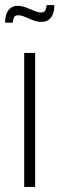

<svg xmlns="http://www.w3.org/2000/svg" viewBox="-38 -734 233 754"><path d="M57 0V-526H100V0ZM-18 -645Q-18 -667 -12 -681.5Q-6 -696 5 -703.5Q16 -711 30 -711Q48 -711 64.5 -704.5Q81 -698 96.5 -691.5Q112 -685 124 -685Q136 -685 140 -693Q144 -701 145 -714H175Q176 -693 169.5 -678Q163 -663 152 -655.5Q141 -648 127 -648Q108 -648 91.5 -654.5Q75 -661 60.5 -667.5Q46 -674 33 -674Q21 -674 17 -666Q13 -658 12 -645Z"/></svg>

Font: Archivo ExtraCondensed Thin
Style: Regular
Weight: 250
Width: 2
Designer: Hector Gatti
Foundry: Omnibus-Type
Version: Version 2.001